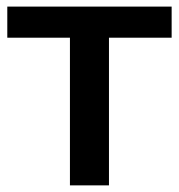

<svg xmlns="http://www.w3.org/2000/svg" viewBox="-20 -559 540 579"><path d="M308.6 0V-445.3H497.6V-539.1H2V-445.3H190.9V0Z"/></svg>

Font: Winston Medium
Style: Regular
Weight: 500
Designer: Vernon Adams, Kim Jin-seong, David Berlow, Cristiano Sobral
Foundry: The Winston Project Authors
Version: Version 3.004